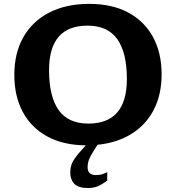

<svg xmlns="http://www.w3.org/2000/svg" viewBox="-20 -739 909 992"><path d="M465 38.5Q444.5 71.5 438.5 89Q432.5 106.5 432.5 124Q432.5 165.5 475 165.5Q490 165.5 502.2 162.8Q514.5 160 534 150.5V194Q503.5 216.5 482.5 224.5Q461.5 232.5 434.5 232.5Q385.5 232.5 364.2 210.8Q343 189 343 152Q343 135.5 347.2 118.8Q351.5 102 365.5 80.8Q379.5 59.5 408 29L423.5 12Q307 11 224.2 -34Q141.5 -79 97.8 -160.5Q54 -242 54 -352.5Q54 -465 100.8 -547.2Q147.5 -629.5 234.5 -674.2Q321.5 -719 441 -719Q559 -719 642.5 -674.2Q726 -629.5 770.5 -547.8Q815 -466 815 -354.5Q815 -251.5 775.2 -173.5Q735.5 -95.5 661.2 -48.5Q587 -1.5 484 9ZM436.5 -100.5Q635.5 -100.5 635.5 -330.5Q635.5 -467 586 -536.8Q536.5 -606.5 432 -606.5Q233.5 -606.5 233.5 -376.5Q233.5 -240 283 -170.2Q332.5 -100.5 436.5 -100.5Z"/></svg>

Font: Newsreader Caption SemiBold
Style: Regular
Weight: 600
Designer: Hugues Gentile
Foundry: Production Type
Version: Version 1.001